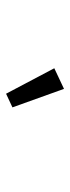

<svg xmlns="http://www.w3.org/2000/svg" viewBox="181 -997 231 633"><g transform="rotate(90 296.5 -680.5)"><path d="M289 -585 205 -744 273 -776 334 -606Z"/></g></svg>

Font: IBM Plex Sans
Style: Italic
Weight: 400
Italic angle: -11.31°
Designer: Mike Abbink, Paul van der Laan, Pieter van Rosmalen
Foundry: Bold Monday
Version: Version 3.201